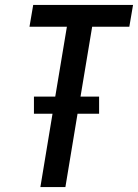

<svg xmlns="http://www.w3.org/2000/svg" viewBox="-20 -755 557 775"><path d="M143 0 192 -296H117V-365H203L250 -647H99L114 -735H517L502 -647H352L305 -365H380V-296H293L244 0Z"/></svg>

Font: Iosevka SS04 Semibold
Style: Italic
Weight: 600
Italic angle: -9°
Monospace: yes
Designer: Belleve Invis
Foundry: Belleve Invis
Version: Version 19.0.0; ttfautohint (v1.8.4)